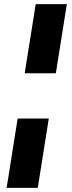

<svg xmlns="http://www.w3.org/2000/svg" viewBox="-20 -725 349 925"><path d="M99 -372 152 -705H302L249 -372ZM12 180 65 -154H215L162 180Z"/></svg>

Font: Nunito Sans 11pt ExtraBold
Style: Italic
Weight: 800
Italic angle: -9°
Version: Version 3.101;gftools[0.9.27]